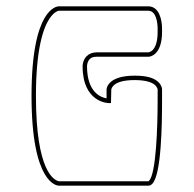

<svg xmlns="http://www.w3.org/2000/svg" viewBox="-20 -552 614 609"><path d="M94 -248C94 -396 117 -463 137 -493C153 -517 167 -518 167 -518H170H450C476 -518 480 -479 480 -460V-452V-451C480 -386 450 -386 450 -386H287C274 -386 263 -382 255 -374C242 -361 242 -343 242 -342C242 -226 324 -225 325 -225H332C332 -240 333 -253 333 -268C334 -273 340 -298 407 -298C447 -298 465 -289 473 -281C479 -274 480 -269 480 -269V-268V-234C480 -148 475 -1 453 21C452 23 451 23 450 23H167C152 20 94 -7 94 -248ZM450 -532H167C161 -532 80 -527 80 -248C80 31 161 37 167 37H450C455 37 459 35 463 31C492 2 494 -159 494 -232V-269C494 -271 493 -281 483 -291C468 -306 443 -312 407 -312C321 -312 318 -271 318 -268V-240C300 -243 256 -259 256 -342C256 -342 256 -356 265 -365C270 -370 277 -372 287 -372H451C456 -372 494 -377 494 -451V-452V-461C494 -487 486 -532 450 -532Z"/></svg>

Font: Platiipus Light
Style: Light
Weight: 400
Version: Version 001.000